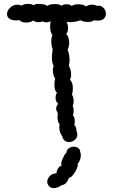

<svg xmlns="http://www.w3.org/2000/svg" viewBox="-20 -731 600 988"><path d="M455 -707Q469 -707 478 -701Q498 -705 511.5 -691.5Q525 -678 525 -660Q525 -645 514.5 -635Q504 -625 484 -625Q471 -625 464 -627Q453 -618 433 -618Q411 -618 393 -627Q387 -623 371 -620Q355 -617 340 -617Q330 -617 322 -619Q330 -606 330 -586Q330 -565 321 -557Q336 -539 336 -510Q336 -491 328 -475Q338 -448 338 -422Q338 -405 334 -392Q339 -386 342.5 -373Q346 -360 346 -347Q346 -332 340 -321Q355 -307 355 -277Q355 -257 350 -245Q359 -231 359 -209Q359 -196 354 -186Q359 -177 359 -161Q359 -146 355 -138Q365 -128 365 -106Q365 -97 362 -89Q375 -74 373 -59Q378 -47 378 -39Q378 -22 365 -11Q352 0 335 0Q322 0 312.5 -7.5Q303 -15 300 -31Q293 -38 289 -51Q285 -64 285 -76Q285 -83 287 -91Q276 -102 276 -130Q276 -143 278 -148Q269 -162 269 -172Q269 -186 280 -197Q266 -207 266 -228Q266 -245 274 -254Q260 -262 260 -296Q260 -315 264 -326Q259 -332 255.5 -344.5Q252 -357 252 -370Q252 -384 256 -391Q247 -409 247 -434Q247 -449 251 -477Q244 -496 244 -518Q244 -538 250 -551Q238 -563 238 -595Q238 -610 241 -622Q230 -616 219 -616Q208 -616 198 -621Q191 -617 179 -617Q159 -617 151 -626Q146 -621 136 -618Q126 -615 115 -615Q90 -615 81 -627Q75 -626 65 -626Q40 -626 28 -635Q16 -644 16 -659Q16 -676 32 -691.5Q48 -707 70 -707Q80 -707 93 -702Q101 -711 124 -711Q143 -711 153 -704Q161 -711 181 -711Q194 -711 206.5 -708Q219 -705 225 -700Q232 -710 262 -710Q289 -710 296 -701Q304 -709 324 -709Q343 -709 348 -700Q360 -709 383 -709Q409 -709 423 -698Q437 -707 455 -707ZM223 205Q223 189 236 175Q249 161 271 161Q270 150 279 135.5Q288 121 298 122Q295 119 295 113Q295 101 304 81.5Q313 62 322 54Q323 40 334 32Q345 24 360 24Q374 24 383.5 31.5Q393 39 393 52Q396 60 396 68Q396 81 390.5 94.5Q385 108 379 112Q383 117 376 135Q369 153 356.5 168.5Q344 184 335 184Q328 202 319.5 211Q311 220 297 222Q276 237 257 237Q245 237 236.5 230.5Q228 224 224 213Q223 210 223 205Z"/></svg>

Font: Pangolin
Style: Regular
Weight: 400
Designer: Kevin Burke
Foundry: Google, Inc.
Version: Version 1.101